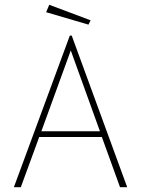

<svg xmlns="http://www.w3.org/2000/svg" viewBox="-20 -783 590 803"><path d="M482 0 406 -210H144L67 0H38L272 -634H280L512 0ZM276 -572 153 -234H398ZM350 -680 173 -732 186 -763 359 -698Z"/></svg>

Font: Inconsolata SemiExpanded ExtraLight
Style: Regular
Weight: 200
Width: 6
Monospace: yes
Designer: Raph Levien, Cyreal, Brenton Simpson
Foundry: Raph Levien, Cyreal, Google
Version: Version 3.001; ttfautohint (v1.8.2.53-6de2)